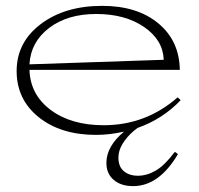

<svg xmlns="http://www.w3.org/2000/svg" viewBox="-20 -443 683 659"><path d="M542 -237.8Q539.6 -305.7 474.6 -350.3Q409.7 -395 310.1 -395Q211.4 -395 148.4 -346.9Q85.4 -298.8 81.1 -222.2ZM37.1 -199.2Q37.1 -297.4 119.6 -360.1Q202.1 -422.9 331.1 -422.9Q450.7 -422.9 523.2 -363Q595.7 -303.2 597.2 -203.1H81.1Q84 -117.7 154.3 -65.4Q224.6 -13.2 335.9 -13.2Q480.5 -13.2 589.8 -108.9L600.1 -99.1Q538.1 -34.2 452.1 -3.9Q424.8 16.1 408 39.6Q391.1 63 387.7 83.7Q384.3 104.5 389.9 122.1Q395.5 139.6 412.4 149.9Q429.2 160.2 453.1 160.2Q484.4 160.2 514.9 142.3Q545.4 124.5 580.1 78.1L590.8 85.9Q525.9 195.8 437 195.8Q395 195.8 370.1 174.3Q345.2 152.8 345.2 116.2Q345.2 59.1 405.8 8.8Q355.5 20 310.1 20Q188.5 20 112.8 -40.8Q37.1 -101.6 37.1 -199.2Z"/></svg>

Font: Halibut Exp Thin
Style: Regular
Weight: 250
Width: 7
Designer: Matteo Maggi
Foundry: Collletttivo
Version: Version 3.080 | FøM Fix